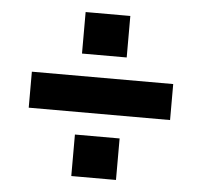

<svg xmlns="http://www.w3.org/2000/svg" viewBox="-45 -679 692 659"><g transform="rotate(5 301.0 -349.5)"><path d="M378 -210V-67H224V-210ZM378 -632V-489H224V-632ZM58 -412H545V-288H58Z"/></g></svg>

Font: Pathway Extreme 28pt ExtraBold
Style: Regular
Weight: 800
Designer: Eduardo Rodriguez Tunni
Foundry: Eduardo Rodriguez Tunni
Version: Version 1.001;gftools[0.9.26]